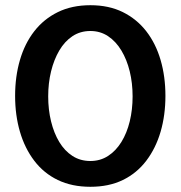

<svg xmlns="http://www.w3.org/2000/svg" viewBox="-20 -713 693 737"><path d="M327 4Q256 4 202 -22Q148 -48 111.5 -96Q75 -144 56.5 -207.5Q38 -271 38 -345Q38 -419 56.5 -482.5Q75 -546 111.5 -593Q148 -640 202 -666.5Q256 -693 327 -693Q398 -693 451.5 -666.5Q505 -640 541.5 -593Q578 -546 596.5 -482.5Q615 -419 615 -345Q615 -271 596.5 -207.5Q578 -144 541.5 -96Q505 -48 451.5 -22Q398 4 327 4ZM327 -95Q365 -95 395 -114.5Q425 -134 446 -168Q467 -202 478 -247Q489 -292 489 -343Q489 -394 478 -439Q467 -484 446 -519Q425 -554 395 -574Q365 -594 327 -594Q288 -594 258 -574Q228 -554 207.5 -519Q187 -484 176 -439Q165 -394 165 -343Q165 -292 176 -247Q187 -202 207.5 -168Q228 -134 258 -114.5Q288 -95 327 -95Z"/></svg>

Font: Kreon SemiBold
Style: Regular
Weight: 600
Designer: Julia Petretta
Foundry: Julia Petretta and Eli Heuer
Version: Version 2.002